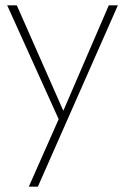

<svg xmlns="http://www.w3.org/2000/svg" viewBox="-20 -480 469 720"><path d="M422 -460H388L209 -45L227 -43L43 -460H7L200 -33L88 220H122Z"/></svg>

Font: Jost ExtraLight
Style: Regular
Weight: 250
Version: Version 3.710